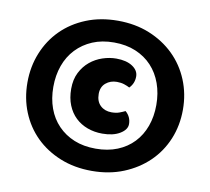

<svg xmlns="http://www.w3.org/2000/svg" viewBox="-72 -699 856 782"><g transform="rotate(10 356.5 -308.5)"><path d="M35 -308Q35 -373 58 -430Q81 -487 123 -529Q165 -571 224 -595Q283 -619 355 -619Q427 -619 486 -595Q545 -571 588 -529Q631 -487 654.5 -430Q678 -373 678 -308Q678 -242 654.5 -185.5Q631 -129 588 -87.5Q545 -46 486 -22Q427 2 355 2Q283 2 224 -22Q165 -46 123 -87.5Q81 -129 58 -185.5Q35 -242 35 -308ZM355 -529Q305 -529 266 -512.5Q227 -496 199 -466.5Q171 -437 156.5 -396.5Q142 -356 142 -308Q142 -260 156.5 -220Q171 -180 199 -151Q227 -122 266 -106Q305 -90 355 -90Q405 -90 444.5 -106Q484 -122 511.5 -151Q539 -180 553.5 -220Q568 -260 568 -308Q568 -356 553.5 -396.5Q539 -437 511.5 -466.5Q484 -496 444.5 -512.5Q405 -529 355 -529ZM394 -373Q367 -373 348 -357Q329 -341 329 -312Q329 -281 347 -264Q365 -247 393 -247Q412 -247 425.5 -252Q439 -257 449 -262Q472 -242 472 -212Q472 -189 444 -172Q416 -155 371 -155Q338 -155 309.5 -165.5Q281 -176 260 -196Q239 -216 227 -245.5Q215 -275 215 -313Q215 -352 229.5 -380.5Q244 -409 267 -428Q290 -447 318.5 -456.5Q347 -466 375 -466Q417 -466 442 -449.5Q467 -433 467 -408Q467 -379 447 -359Q438 -364 424.5 -368.5Q411 -373 394 -373Z"/></g></svg>

Font: Baloo
Style: Regular
Weight: 400
Designer: Sarang Kulkarni and Ek Type
Foundry: Ek Type
Version: Version 1.443;PS 1.000;hotconv 16.6.51;makeotf.lib2.5.65220;